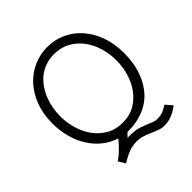

<svg xmlns="http://www.w3.org/2000/svg" viewBox="-191 -717 981 981"><g transform="rotate(-45 300.0 -226.0)"><path d="M546.9 87.9Q533.7 97.2 521.7 104.5Q509.8 111.8 497.3 116.9Q484.9 122.1 471.2 125Q457.5 127.9 441.4 127.9Q434.1 127.9 427.2 127.2Q420.4 126.5 411.6 123.8Q402.8 121.1 390.9 116.5Q378.9 111.8 360.8 104Q347.7 98.1 337.4 94.5Q327.1 90.8 318.1 88.4Q309.1 85.9 300.5 85Q292 84 282.2 84Q266.1 84 252.2 86.7Q238.3 89.4 224.9 94.5Q211.4 99.6 197 107.2Q182.6 114.7 165 125L142.1 87.9Q160.6 76.2 175.3 62.7Q189.9 49.3 200.9 37.6Q211.9 25.9 218.5 17.3Q225.1 8.8 227.1 6.8Q185.1 -6.3 151.1 -33.4Q117.2 -60.5 93 -98.9Q68.8 -137.2 55.9 -184.6Q43 -231.9 43 -285.2Q43 -354.5 64.2 -409.2Q85.4 -463.9 121.1 -502Q156.7 -540 203.4 -560.1Q250 -580.1 301.3 -580.1Q354.5 -580.1 401.1 -558.6Q447.8 -537.1 482.4 -497.8Q517.1 -458.5 537.1 -403.1Q557.1 -347.7 557.1 -279.3Q557.1 -244.6 551.3 -209Q545.4 -173.3 532.2 -140.4Q519 -107.4 498 -78.4Q477.1 -49.3 446.5 -27.8Q416 -6.3 375.5 5.6Q335 17.6 283.2 17.1Q281.2 19.5 280 21Q278.8 22.5 277.3 23.9Q275.9 25.4 273.4 27.6Q271 29.8 267.1 34.2Q266.1 36.6 265.1 37.6Q264.2 38.6 265.1 36.1H263.2V38.1Q279.8 38.1 292.7 38.6Q305.7 39.1 318.1 40.8Q330.6 42.5 343.5 46.4Q356.4 50.3 373 57.1Q390.6 64.5 401.1 68.6Q411.6 72.8 418.2 75Q424.8 77.1 429.2 77.6Q433.6 78.1 438.5 78.1Q465.8 78.1 483.9 69.6Q502 61 516.1 51.8ZM97.2 -282.2Q97.2 -237.3 110.1 -192.6Q123 -147.9 148.7 -112.5Q174.3 -77.1 212.4 -55.2Q250.5 -33.2 300.8 -33.2Q350.1 -33.2 387.7 -54.7Q425.3 -76.2 450.9 -111.3Q476.6 -146.5 489.7 -191.2Q502.9 -235.8 502.9 -282.2Q502.9 -329.6 489.5 -374Q476.1 -418.5 450.2 -453.1Q424.3 -487.8 386.2 -508.8Q348.1 -529.8 298.8 -529.8Q264.6 -529.8 236.3 -519.5Q208 -509.3 185.8 -491.5Q163.6 -473.6 146.7 -449.5Q129.9 -425.3 118.9 -397.7Q107.9 -370.1 102.5 -340.6Q97.2 -311 97.2 -282.2Z"/></g></svg>

Font: Ethiopic Sadiss
Style: Regular
Weight: 400
Designer: abass alamnehe
Foundry: Senamirmir Project
Version: Version 5.100